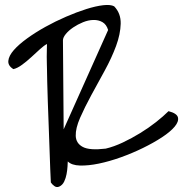

<svg xmlns="http://www.w3.org/2000/svg" viewBox="-20 -754 743 776"><path d="M185.5 -16.6Q184.6 -34.2 183.1 -69.8Q181.6 -105.5 180.2 -150.9Q178.7 -196.3 176.8 -246.1Q174.8 -295.9 173.3 -340.8Q171.9 -385.7 170.9 -421.4Q169.9 -457 169.9 -474.6Q169.9 -480.5 169.4 -494.6Q168.9 -508.8 168.9 -524.9Q168.9 -541 169.4 -555.7Q169.9 -570.3 169.9 -576.2Q158.2 -570.3 142.1 -555.7Q126 -541 107.4 -523.9Q88.9 -506.8 69.8 -492.7Q50.8 -478.5 34.2 -474.6Q11.7 -488.3 13.7 -508.3Q15.6 -528.3 35.6 -551.3Q55.7 -574.2 89.4 -598.6Q123 -623 163.6 -645.5Q204.1 -668 247.1 -686.5Q290 -705.1 328.6 -717.3Q367.2 -729.5 397 -732.9Q426.8 -736.3 441.4 -728.5Q468.8 -700.2 467.8 -658.2Q466.8 -616.2 449.2 -568.4Q431.6 -520.5 403.3 -468.8Q375 -417 348.6 -368.7Q322.3 -320.3 303.7 -277.8Q285.2 -235.4 286.1 -205.1Q287.1 -174.8 314.5 -160.2Q341.8 -145.5 407.2 -153.3Q440.4 -161.1 476.6 -178.2Q512.7 -195.3 546.9 -216.3Q581.1 -237.3 610.8 -260.7Q640.6 -284.2 661.1 -304.7Q695.3 -295.9 699.2 -279.3Q703.1 -262.7 686 -242.2Q668.9 -221.7 634.8 -199.2Q600.6 -176.8 557.6 -155.8Q514.6 -134.8 468.3 -118.2Q421.9 -101.6 379.4 -92.8Q336.9 -84 303.2 -85Q269.5 -85.9 253.9 -101.6Q253.9 -95.7 252.9 -81.1Q252 -66.4 249 -50.3Q246.1 -34.2 239.3 -20Q232.4 -5.9 219.7 0Q209 4.9 199.7 -2Q190.4 -8.8 185.5 -16.6ZM237.3 -231.4 417 -632.8Q410.2 -655.3 394 -664.6Q377.9 -673.8 357.4 -673.3Q336.9 -672.9 315.4 -664.1Q293.9 -655.3 275.9 -643.1Q257.8 -630.9 246.1 -616.7Q234.4 -602.5 234.4 -590.8Z"/></svg>

Font: Over the Rainbow
Style: Regular
Weight: 400
Designer: Kimberly Geswein
Foundry: Kimberly Geswein
Version: Version 1.002 2010